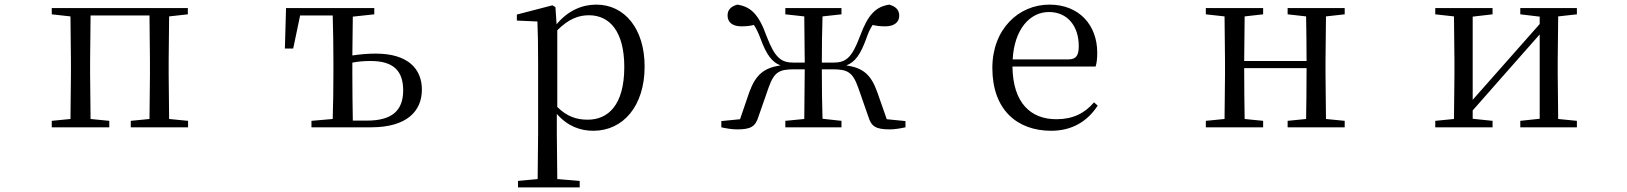

<svg xmlns="http://www.w3.org/2000/svg" viewBox="-20 -551 7040 831"><path d="M204 -489 285 -480 287 -288V-229L285 -36L204 -28V0H453V-28L372 -36L370 -229V-288L372 -484H627L629 -288V-229L627 -36L546 -28V0H794V-28L712 -36L710 -229V-288L712 -480L793 -489V-516H204Z M1328 0H1586C1742 0 1806 -71 1806 -163C1806 -252 1747 -319 1606 -319C1573 -319 1539 -316 1505 -311L1507 -479L1600 -489V-516H1218L1213 -341H1249L1279 -484H1420C1422 -428 1423 -343 1423 -288V-229C1423 -174 1422 -92 1420 -36L1328 -28ZM1505 -280C1531 -285 1556 -287 1584 -287C1680 -287 1725 -247 1725 -160C1725 -70 1674 -29 1568 -29H1507C1506 -85 1505 -171 1505 -229Z M2548 15C2677 15 2770 -92 2770 -263C2770 -427 2683 -531 2561 -531C2500 -531 2439 -506 2389 -446L2384 -520L2371 -528L2217 -488V-462L2306 -458C2308 -408 2309 -355 2309 -287V27L2307 224L2222 232V260H2489V232L2392 224L2390 27V-58C2438 -3 2494 15 2548 15ZM2392 -420C2442 -470 2485 -485 2529 -485C2620 -485 2682 -413 2682 -261C2682 -95 2611 -33 2524 -33C2475 -33 2435 -46 2392 -88Z M3379 -489 3461 -480 3463 -280H3416C3362 -280 3335 -298 3298 -394C3264 -489 3230 -522 3171 -531C3143 -523 3129 -508 3129 -484C3129 -454 3151 -437 3189 -437C3210 -437 3227 -439 3243 -443C3253 -428 3262 -410 3272 -383C3297 -315 3321 -282 3358 -268C3286 -257 3251 -228 3223 -152L3183 -35L3102 -27V0C3124 5 3149 9 3171 9C3231 9 3250 -4 3263 -47L3307 -173C3331 -240 3353 -251 3418 -251H3463L3461 -36L3379 -28V0H3622V-28L3540 -37C3538 -92 3537 -175 3537 -251H3583C3647 -251 3670 -240 3694 -173L3738 -47C3751 -4 3770 9 3831 9C3852 9 3876 5 3899 0V-27L3818 -35L3777 -152C3750 -228 3716 -257 3643 -268C3681 -282 3704 -315 3729 -383C3738 -410 3747 -428 3757 -443C3773 -439 3790 -437 3812 -437C3849 -437 3872 -454 3872 -483C3872 -508 3857 -523 3829 -531C3771 -522 3737 -489 3702 -394C3666 -298 3640 -280 3585 -280H3537C3537 -344 3538 -425 3540 -480L3622 -489V-516H3379Z M4530 15C4620 15 4687 -26 4731 -94L4715 -108C4674 -60 4623 -35 4552 -35C4442 -35 4364 -104 4362 -263H4722C4727 -279 4729 -299 4729 -323C4729 -441 4652 -531 4522 -531C4389 -531 4275 -425 4275 -257C4275 -76 4382 15 4530 15ZM4363 -294C4370 -424 4437 -499 4520 -499C4601 -499 4649 -437 4649 -352C4649 -312 4639 -294 4604 -294Z M5553 -489 5633 -480C5634 -426 5635 -346 5635 -287H5365L5367 -480L5447 -489V-516H5199V-489L5280 -480L5282 -288V-229L5280 -36L5199 -28V0H5447V-28L5367 -36C5366 -92 5365 -177 5365 -256H5635C5635 -177 5634 -92 5633 -36L5553 -28V0H5800V-28L5719 -36L5717 -229V-288L5719 -480L5800 -489V-516H5553Z M6560 -489 6644 -479V-447L6484 -266L6354 -119V-479L6440 -489V-516H6192V-489L6273 -480L6275 -288V-229L6273 -36L6192 -28V0H6440V-28L6354 -37V-73L6509 -249L6644 -402V-37L6560 -28V0H6805V-28L6724 -36L6722 -229V-288L6724 -480L6805 -489V-516H6560Z"/></svg>

Font: Harano Aji Mincho CN
Style: Regular
Weight: 400
Foundry: Masamichi Hosoda
Version: HaranoAjiMinchoCN-Regular version 20230610;ttx 4.39.4